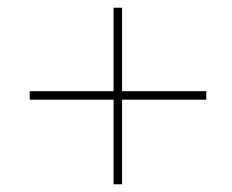

<svg xmlns="http://www.w3.org/2000/svg" viewBox="-20 -477 600 497"><path d="M514 -219H296V0H274V-219H57V-241H274V-457H296V-241H514Z"/></svg>

Font: Ysabeau Infant Extralight
Style: Italic
Weight: 200
Italic angle: -12°
Designer: Christian Thalmann (Catharsis Fonts)
Version: Version 0.003